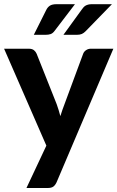

<svg xmlns="http://www.w3.org/2000/svg" viewBox="-20 -754 575 940"><path d="M0 0ZM257 138.5Q250.5 152.5 241.2 159.5Q232 166.5 212 166.5H109.5L207 -41L0 -515.5H121Q137.5 -515.5 146.5 -508Q155.5 -500.5 159.5 -490.5L257.5 -244Q268 -214.5 275.5 -185.5Q280 -200.5 285.2 -215.2Q290.5 -230 296 -244.5L387 -490.5Q391 -501.5 401.5 -508.5Q412 -515.5 424.5 -515.5H535ZM347 -733.5 247 -602.5Q238.5 -591 228 -587.2Q217.5 -583.5 202 -583.5H145.5L206.5 -705.5Q213.5 -719.5 224.8 -726.5Q236 -733.5 257.5 -733.5ZM528 -733.5 400.5 -602.5Q390.5 -592 380.8 -587.8Q371 -583.5 355.5 -583.5H290.5L379 -705.5Q383.5 -712 388 -717.2Q392.5 -722.5 398.2 -726Q404 -729.5 411.8 -731.5Q419.5 -733.5 430 -733.5Z"/></svg>

Font: Lato Heavy
Style: Regular
Weight: 800
Designer: Lukasz Dziedzic
Foundry: tyPoland Lukasz Dziedzic
Version: Version 2.007; 2014-02-27